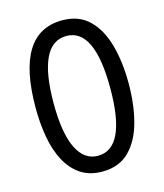

<svg xmlns="http://www.w3.org/2000/svg" viewBox="-110 -807 770 900"><g transform="rotate(-15 275.0 -357.0)"><path d="M501 -358Q501 -255 478.5 -171.5Q456 -88 406.5 -39Q357 10 276 10Q214 10 171 -19Q128 -48 101 -98.5Q74 -149 62 -216Q50 -283 50 -359Q50 -724 276 -724Q357 -724 406.5 -675Q456 -626 478.5 -543.5Q501 -461 501 -358ZM137 -358Q137 -214 172.5 -140.5Q208 -67 275 -67Q412 -67 412 -358Q412 -648 276 -648Q206 -648 171.5 -574.5Q137 -501 137 -358Z"/></g></svg>

Font: Noto Sans Sinhala UI ExtraCondensed
Style: Regular
Weight: 400
Width: 2
Designer: Jelle Bosma - Monotype Design Team
Foundry: Monotype Imaging Inc.
Version: Version 2.006; ttfautohint (v1.8.4.7-5d5b)